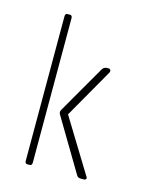

<svg xmlns="http://www.w3.org/2000/svg" viewBox="-73 -452 376 500"><g transform="rotate(15 115.0 -202.5)"><path d="M200 0H192Q184 0 181 -6L97 -147Q93 -153 97 -160L172 -290Q174 -293 177.5 -294.5Q181 -296 183 -296H189Q192 -296 193.5 -293Q195 -290 193 -286L117 -153L204 -11Q208 -6 206.5 -3Q205 0 200 0ZM55 0H48Q42 0 42 -8V-397Q42 -405 48 -405H55Q61 -405 61 -397V-8Q61 0 55 0Z"/></g></svg>

Font: Chathura Light
Style: Regular
Weight: 300
Designer: Appaji Ambarisha Darbha
Foundry: Aditya Fonts
Version: Version 1.002 2016